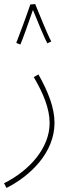

<svg xmlns="http://www.w3.org/2000/svg" viewBox="-28 -694 370 944"><path d="M121 -672C107 -629 63 -510 52 -483L72 -475C81 -494 115 -589 134 -645C153 -598 191 -505 205 -481L224 -490C202 -532 162 -633 145 -674ZM4 230C123 170 240 55 240 -90C240 -163 210 -241 161 -328L138 -315C186 -233 216 -159 216 -89C216 33 118 144 -8 207Z"/></svg>

Font: Noto Sans Arabic UI SmCn Th
Style: Regular
Weight: 100
Width: 4
Designer: Monotype Design Team, Nadine Chahine and Nizar Qandah
Foundry: Monotype Imaging Inc.
Version: Version 2.010